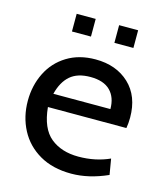

<svg xmlns="http://www.w3.org/2000/svg" viewBox="-104 -750 720 839"><g transform="rotate(15 256.0 -330.5)"><path d="M31 -249Q31 -318 59.5 -375.5Q88 -433 142.5 -466.5Q197 -500 271 -500Q365 -500 423.5 -445Q482 -390 482 -293Q482 -268 478 -245H123Q132 -150 181 -110Q230 -70 307 -70Q384 -70 448 -99L460 -28Q375 10 296 10Q212 10 152.5 -24.5Q93 -59 62 -118Q31 -177 31 -249ZM389 -307Q389 -360 359 -390Q329 -420 269 -420Q211 -420 178 -391.5Q145 -363 131 -307ZM139 -671H225V-591H139ZM331 -671H417V-591H331Z"/></g></svg>

Font: Cabin
Style: Regular
Weight: 400
Designer: Pablo Impallari
Foundry: Pablo Impallari. http://www.impallari.com Igino Marini. http://www.ikern.com
Version: Version 2.200